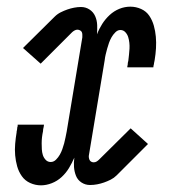

<svg xmlns="http://www.w3.org/2000/svg" viewBox="-20 -548 540 576"><path d="M103 8Q86 8 70.5 1Q55 -6 45.5 -19.5Q36 -33 31.5 -49Q27 -65 25.5 -82Q24 -99 25.5 -116.5Q27 -134 30 -152Q30 -153 30 -154.5Q30 -156 31 -157V-158Q31 -160 31.5 -162.5Q32 -165 32 -167Q33 -168 33 -170Q33 -172 33 -174H112Q112 -172 111.5 -170.5Q111 -169 111 -167Q110 -164 109.5 -160.5Q109 -157 109 -154Q107 -145 106 -136Q105 -127 105 -118Q105 -109 105.5 -100Q106 -91 108.5 -83Q111 -75 117 -68.5Q123 -62 132 -62Q141 -62 148 -69Q155 -76 159.5 -84Q164 -92 167 -100.5Q170 -109 172.5 -118Q175 -127 176.5 -135.5Q178 -144 180 -153L227 -436Q227 -440 227 -444Q227 -448 225.5 -451.5Q224 -455 220 -457Q216 -459 212 -459Q208 -459 203.5 -456.5Q199 -454 196 -451L102 -357L49 -404L144 -498Q152 -506 162 -511Q172 -516 182 -519.5Q192 -523 202.5 -525Q213 -527 223 -527Q237 -527 248.5 -519.5Q260 -512 265.5 -499.5Q271 -487 271.5 -473Q272 -459 271 -445Q277 -461 286.5 -476Q296 -491 309 -503Q322 -515 338 -521.5Q354 -528 371 -528Q388 -528 403.5 -521Q419 -514 428 -500.5Q437 -487 441.5 -471Q446 -455 447.5 -438Q449 -421 448 -403.5Q447 -386 444 -368Q444 -367 443.5 -365.5Q443 -364 443 -363V-362Q442 -360 442 -357.5Q442 -355 441 -353Q441 -352 440.5 -350Q440 -348 440 -346H362Q362 -348 362 -349.5Q362 -351 363 -353Q363 -356 363.5 -359.5Q364 -363 365 -366Q366 -375 367 -384Q368 -393 368.5 -402Q369 -411 368 -420Q367 -429 364.5 -437Q362 -445 356 -451.5Q350 -458 341 -458Q333 -458 326 -451Q319 -444 314.5 -436Q310 -428 307 -419.5Q304 -411 301.5 -402Q299 -393 297 -384.5Q295 -376 294 -367L247 -84Q246 -80 246.5 -76Q247 -72 248.5 -68.5Q250 -65 253.5 -63Q257 -61 261 -61Q266 -61 270 -63.5Q274 -66 277 -69L372 -163L424 -116L330 -22Q322 -14 312 -9Q302 -4 292 -0.5Q282 3 271.5 5Q261 7 250 7Q236 7 224.5 -0.5Q213 -8 208 -20.5Q203 -33 202 -47Q201 -61 203 -75Q196 -59 187 -44Q178 -29 165 -17Q152 -5 135.5 1.5Q119 8 103 8Z"/></svg>

Font: Iosevka Gothic
Style: Italic
Weight: 400
Italic angle: -9°
Monospace: yes
Designer: Belleve Invis
Foundry: Belleve Invis
Version: Version 15.5.1; ttfautohint (v1.8.4)